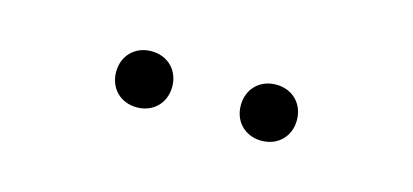

<svg xmlns="http://www.w3.org/2000/svg" viewBox="-26 -884 512 238"><g transform="rotate(15 230.0 -765.0)"><path d="M310 -729C331 -729 346 -744 346 -765C346 -786 331 -801 310 -801C289 -801 274 -786 274 -765C274 -744 289 -729 310 -729ZM114 -765C114 -744 129 -729 150 -729C171 -729 186 -744 186 -765C186 -786 171 -801 150 -801C129 -801 114 -786 114 -765Z"/></g></svg>

Font: Grotesk 01 Extrafine
Style: Bold
Weight: 400
Designer: Frank Adebiaye, contributions by Jérémy Landes, Ariel Martín Pérez
Foundry: Velvetyne Type Foundry
Version: Version 3.000;Glyphs 3.1.2 (3150)